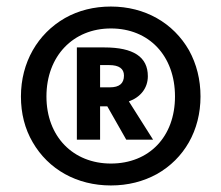

<svg xmlns="http://www.w3.org/2000/svg" viewBox="-20 -779 677 587"><path d="M319 -759C267 -759 220 -747 179 -724C95 -676 44 -588 44 -484C44 -432 56 -385 80 -344C128 -261 215 -212 319 -212C371 -212 418 -224 460 -247C543 -294 593 -380 593 -484C593 -536 581 -583 558 -625C510 -709 423 -759 319 -759ZM319 -279C204 -279 122 -361 122 -484C122 -608 204 -692 319 -692C436 -692 515 -608 515 -484C515 -361 436 -279 319 -279ZM432 -546C432 -605 388 -634 299 -634H215V-352H286V-454H308L366 -352H448L374 -469C410 -482 432 -510 432 -546ZM286 -580H314C344 -580 359 -569 359 -548C359 -524 345 -512 316 -512H286Z"/></svg>

Font: Fira Sans
Style: Bold
Weight: 700
Designer: Carrois Corporate & Edenspiekermann AG
Foundry: Carrois Corporate GbR & Edenspiekermann AG
Version: Version 4.203